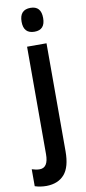

<svg xmlns="http://www.w3.org/2000/svg" viewBox="-137 -792 481 1070"><g transform="rotate(-10 103.0 -256.5)"><path d="M57 -685Q57 -753 119 -753Q179 -753 179 -685Q179 -618 119 -618Q57 -618 57 -685ZM36 240Q18 240 1.5 237.5Q-15 235 -30 230V134Q-6 142 14 142Q63 142 63 65V-543H173V68Q173 157 137.5 198Q102 239 36 240Z"/></g></svg>

Font: Noto Sans Kannada ExtraCondensed SemiBold
Style: Regular
Weight: 600
Width: 2
Designer: Jelle Bosma - Monotype Design Team
Foundry: Monotype Imaging Inc.
Version: Version 2.005; ttfautohint (v1.8.4.7-5d5b)